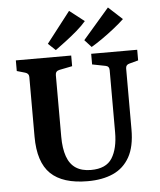

<svg xmlns="http://www.w3.org/2000/svg" viewBox="-55 -824 734 881"><g transform="rotate(-5 312.5 -384.0)"><path d="M592 -572V-523L551 -512Q534 -508 534 -491V-210Q534 -131 507 -83Q480 -35 431 -13Q382 9 314 9Q199 9 143.5 -44.5Q88 -98 88 -216V-491Q88 -507 71 -512L33 -523V-572H288V-523L228 -511Q210 -507 210 -489V-205Q210 -151 223 -114Q236 -77 263.5 -59Q291 -41 333 -41Q403 -41 430.5 -85Q458 -129 458 -204V-490Q458 -508 441 -511L380 -523V-572ZM186 -635 296 -777 364 -724Q346 -703 321 -681.5Q296 -660 269 -639.5Q242 -619 220 -603ZM354 -637 475 -777 539 -718Q520 -700 493 -678.5Q466 -657 437.5 -637Q409 -617 385 -603Z"/></g></svg>

Font: Rasa SemiBold
Style: Regular
Weight: 600
Designer: Anna Giedrys (Yrsa+Rasa design), David Brezina (Yrsa art-direction, Rasa art-direction, design)
Foundry: Rosetta Type Foundry
Version: Version 2.004